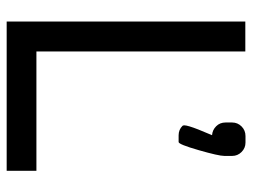

<svg xmlns="http://www.w3.org/2000/svg" viewBox="-108 -630 738 561"><g transform="rotate(90 260.5 -349.0)"><path d="M129.9 -86.9H478.5V0H42.5V-697.3H129.9ZM394.5 -502.4H375Q358.4 -502.4 347.2 -513.7Q345.7 -515.6 345.7 -519Q345.7 -528.8 357.9 -560.1L374.5 -600.1Q359.4 -601.1 348.4 -612.1Q337.4 -623 337.4 -639.6V-658.7Q337.4 -674.8 348.9 -686.3Q360.4 -697.8 377 -697.8H396Q412.1 -697.8 423.6 -686.3Q435.1 -674.8 435.1 -658.7V-636.2Q435.1 -619.6 418.2 -561Q401.4 -502.4 394.5 -502.4Z"/></g></svg>

Font: Qaz
Style: Regular
Weight: 400
Designer: GGBotNet
Foundry: f0n7
Version: 0.70